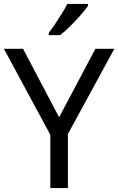

<svg xmlns="http://www.w3.org/2000/svg" viewBox="-20 -964 606 984"><path d="M283 -363 469 -714H566L328 -277V0H238V-273L0 -714H98ZM431 -934Q419 -916 394 -887.5Q369 -859 340.5 -830.5Q312 -802 288 -784H230V-796Q245 -815 262.5 -841Q280 -867 297 -894.5Q314 -922 325 -944H431Z"/></svg>

Font: Noto Sans Tai Le
Style: Regular
Weight: 400
Designer: Monotype Design Team
Foundry: Monotype Imaging Inc.
Version: Version 2.002; ttfautohint (v1.8.4.7-5d5b)